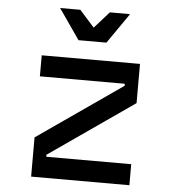

<svg xmlns="http://www.w3.org/2000/svg" viewBox="-57 -893 864 946"><g transform="rotate(5 375.0 -420.0)"><path d="M618 -600V-406L198 -114V-104H618V0H132V-194L552 -486V-496H132V-600ZM444 -690H306L202 -840H302L408 -721H342L448 -840H548Z"/></g></svg>

Font: Martian Mono sWd Rg
Style: Regular
Weight: 400
Width: 6
Monospace: yes
Designer: Roman Shamin
Foundry: Evil Martians
Version: Version 1.000